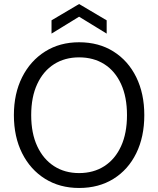

<svg xmlns="http://www.w3.org/2000/svg" viewBox="-20 -922 786 954"><path d="M373 12Q277 12 204 -33.5Q131 -79 90 -160.5Q49 -242 49 -350Q49 -457 90 -538.5Q131 -620 204 -666Q277 -712 373 -712Q471 -712 544 -666Q617 -620 657 -538.5Q697 -457 697 -350Q697 -242 657 -160.5Q617 -79 544 -33.5Q471 12 373 12ZM373 -62Q445 -62 498.5 -96.5Q552 -131 581.5 -195.5Q611 -260 611 -350Q611 -440 581.5 -504.5Q552 -569 498.5 -603Q445 -637 373 -637Q302 -637 248.5 -603Q195 -569 165 -504.5Q135 -440 135 -350Q135 -260 165 -195.5Q195 -131 248.5 -96.5Q302 -62 373 -62ZM236 -755V-821L373 -902L510 -821V-755L373 -839Z"/></svg>

Font: DM Sans 9pt
Style: Regular
Weight: 400
Designer: Colophon Foundry, Jonny Pinhorn
Foundry: Colophon Foundry
Version: Version 4.004;gftools[0.9.30]